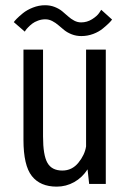

<svg xmlns="http://www.w3.org/2000/svg" viewBox="-20 -686 490 716"><path d="M283.5 -551.5Q264 -551.5 247.5 -558Q231 -564.5 219.5 -573.8Q208 -583 197.8 -592Q187.5 -601 175 -607.5Q162.5 -614 149 -614Q135 -614 122 -609.2Q109 -604.5 100.2 -597.8Q91.5 -591 85 -584.2Q78.5 -577.5 75.5 -573L72.5 -568L31.5 -603.5Q33.5 -607 42 -615.8Q50.5 -624.5 65.5 -636.8Q80.5 -649 102.8 -657.8Q125 -666.5 148 -666.5Q167.5 -666.5 184 -660Q200.5 -653.5 212 -644Q223.5 -634.5 234 -625Q244.5 -615.5 256.8 -609Q269 -602.5 282.5 -602.5Q304.5 -602.5 323.2 -614.2Q342 -626 350 -638L357.5 -649.5L398 -613Q393.5 -607 386.5 -600Q379.5 -593 364.2 -580.2Q349 -567.5 327.8 -559.5Q306.5 -551.5 283.5 -551.5ZM191.5 10Q130 10 98.8 -29.5Q67.5 -69 67.5 -164.5V-501H140.5V-177Q140.5 -107.5 156.8 -78.8Q173 -50 212.5 -50Q248.5 -50 272.2 -79Q296 -108 301 -140V-501H374.5V0H312.5L306.5 -54.5Q287 -24 256.8 -7Q226.5 10 191.5 10Z"/></svg>

Font: League Mono Condensed Light
Style: Regular
Weight: 300
Width: 1
Designer: Tyler Finck
Foundry: The League of Moveable Type / Tyler Finck
Version: Version 2.210